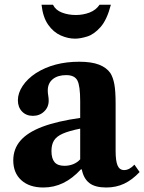

<svg xmlns="http://www.w3.org/2000/svg" viewBox="-20 -802 625 832"><path d="M168 10.5Q107.5 10.5 72.5 -21Q37.5 -52.5 37.5 -107Q37.5 -156.5 68.5 -192.5Q99.5 -228.5 163.8 -252.8Q228 -277 327.5 -291V-363.5Q327.5 -430.5 315.2 -453.5Q303 -476.5 267 -476.5Q230 -476.5 208.5 -458.8Q187 -441 187 -410Q187 -399 189 -387.8Q191 -376.5 191 -366Q191 -337.5 171.2 -318.8Q151.5 -300 122.5 -300Q93.5 -300 75.5 -318.8Q57.5 -337.5 57.5 -367.5Q57.5 -398.5 78 -429.5Q98.5 -460.5 135.5 -485Q213.5 -534.5 323 -534.5Q376.5 -534.5 409.2 -521.8Q442 -509 458.5 -485Q470 -466.5 475.5 -437Q481 -407.5 481 -352.5V-148.5Q481 -104.5 489.5 -84.8Q498 -65 518 -65Q540.5 -65 562.5 -88.5L585 -56.5Q553 -22.5 518 -6Q483 10.5 440.5 10.5Q392 10.5 367 -9Q342 -28.5 334.5 -68H330.5Q293.5 -28 253.5 -8.8Q213.5 10.5 168 10.5ZM259 -83.5Q279.5 -83.5 297 -90.5Q314.5 -97.5 327.5 -111.5V-244.5Q279.5 -235 252.2 -223Q225 -211 214 -193.2Q203 -175.5 203 -147.5Q203 -115 216.5 -99.2Q230 -83.5 259 -83.5ZM305 -634.5Q274.5 -634.5 243 -648.5Q211.5 -662.5 188.8 -694.8Q166 -727 160 -781.5H209.5Q221 -758 248.5 -747.5Q276 -737 308.5 -737Q340 -737 367.8 -747.5Q395.5 -758 411.5 -781.5H460.5Q443.5 -716 415.5 -684.5Q387.5 -653 357.8 -643.8Q328 -634.5 305 -634.5Z"/></svg>

Font: Libre Caslon Text
Style: Regular
Weight: 400
Designer: Pablo Impallari, Rodrigo Fuenzalida, Katja Schimmel
Foundry: Pablo Impallari, Rodrigo Fuenzalida
Version: Version 2.000